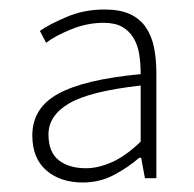

<svg xmlns="http://www.w3.org/2000/svg" viewBox="-20 -826 408 404"><path d="M154 -442Q107 -442 77.5 -467.5Q48 -493 48 -541Q48 -599 103 -629Q158 -659 276 -670Q276 -692 273 -711.5Q270 -731 261 -746Q252 -761 237 -769.5Q222 -778 198 -778Q163 -778 129 -764Q95 -750 77 -736L64 -761Q84 -775 120.5 -790.5Q157 -806 200 -806Q232 -806 253 -796.5Q274 -787 286.5 -769Q299 -751 304 -726.5Q309 -702 309 -672V-451H285L277 -494H273Q250 -474 220 -458Q190 -442 154 -442ZM161 -472Q187 -472 216 -485Q245 -498 276 -528V-646Q169 -634 125.5 -608.5Q82 -583 82 -543Q82 -506 103.5 -489Q125 -472 161 -472Z"/></svg>

Font: Kinto Sans Thin
Style: Regular
Weight: 100
Designer: Authors: Ryoko NISHIZUKA  (kana & ideographs); Paul D. Hunt (Latin, Greek & Cyrillic); Wenlong ZHANG  (bopomofo); Sandol
Foundry: Adobe Systems Incorporated, ookami Inc.
Version: Version 0.001